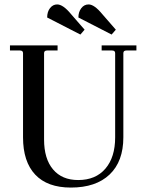

<svg xmlns="http://www.w3.org/2000/svg" viewBox="-20 -835 657 867"><path d="M343 -679 193 -756Q193 -782 206 -798.5Q219 -815 238 -815Q265 -815 301 -771L362 -701ZM484 -679 334 -756Q334 -781 347 -798Q360 -815 380 -815Q406 -815 442 -771L503 -701ZM300 12Q194 12 139 -46.5Q84 -105 84 -215V-595Q84 -607 70 -607H25V-630H240V-607H193Q179 -607 179 -595V-205Q179 -118 219.5 -70Q260 -22 333 -22Q412 -22 456 -73.5Q500 -125 500 -215V-595Q500 -607 486 -607H439V-630H596V-607H551Q537 -607 537 -595V-215Q537 -106 475 -47Q413 12 300 12Z"/></svg>

Font: Arapey
Style: Regular
Weight: 400
Designer: Eduardo Rodriguez Tunni
Foundry: Eduardo Rodriguez Tunni
Version: Version 4.000